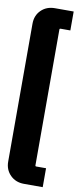

<svg xmlns="http://www.w3.org/2000/svg" viewBox="-97 -766 379 929"><g transform="rotate(10 93.0 -301.5)"><path d="M186 37V130H94Q53 130 26.5 103.5Q0 77 0 37V-640Q0 -681 26.5 -707Q53 -733 94 -733H186V-640H138Q133 -640 133 -635V32Q133 37 138 37Z"/></g></svg>

Font: Karantina
Style: Bold
Weight: 700
Designer: Rony Koch
Foundry: Rony Koch
Version: Version 1.000; ttfautohint (v1.8.3)